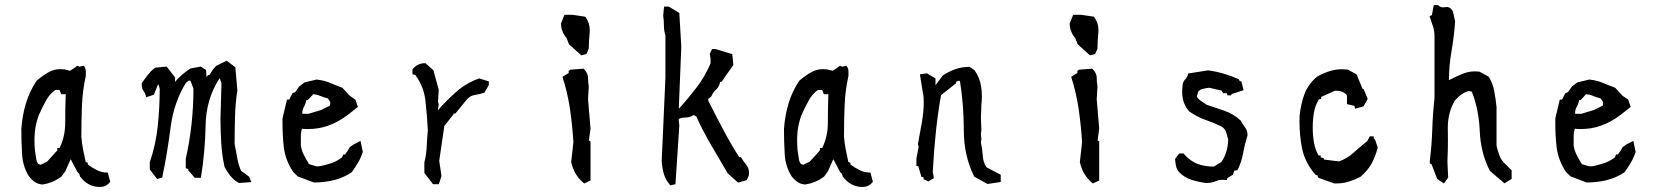

<svg xmlns="http://www.w3.org/2000/svg" viewBox="-20 -719 6558 756"><path d="M373 17.1Q326.2 17.1 295.4 -23.9L294.9 -24.9L292 -35.2L285.6 -40.5L258.3 -92.3L237.3 -44.9L221.7 -23.4Q202.6 -9.8 185.1 -2.7Q167.5 4.4 148.9 7.3H148.4Q124.5 7.3 103 -14.2Q98.6 -18.6 94.2 -24.4Q69.8 -63 66.9 -112.1Q64 -161.1 64 -210.9V-211.4Q67.9 -265.6 82.3 -312.7Q96.7 -359.9 124 -400.9Q147.5 -421.4 172.9 -435.5Q193.4 -446.8 218.3 -446.8Q225.6 -446.8 233.4 -445.8L255.9 -440.4L273.4 -451.7L284.2 -460.4L292.5 -456.5L310.1 -460Q314.9 -453.1 315.9 -449.7Q317.9 -443.8 317.9 -439V-420.4Q305.2 -363.8 302.7 -304Q300.3 -244.1 300.3 -181.6Q302.2 -154.8 307.6 -128.4Q312.5 -103 317.4 -81.5L325.7 -77.6V-71.3Q342.8 -58.6 361.3 -49.3Q380.4 -39.6 400.4 -39.6H404.3L414.1 -3.4Q410.2 1.5 407.7 3.9Q400.9 10.3 392.8 13.7Q384.8 17.1 373 17.1ZM205.6 -127V-136.2H214.4Q236.8 -180.7 236.8 -236.6Q236.8 -292.5 238.8 -348.1H221.2L214.4 -364.7H197.8Q175.3 -349.1 161.1 -322.8Q145.5 -294.4 132.8 -265.6Q120.6 -232.9 117.2 -199.2Q115.7 -183.1 115.7 -164.8Q115.7 -146.5 117.7 -126Q120.6 -108.9 122.3 -95.2Q124 -81.5 130.9 -73.2L140.1 -70.3L165.5 -82.5Z M749 -19H746.6L721.2 -48.8V-50.8V-53.7L711.4 -56.6V-93.3Q741.7 -228 741.7 -370.1L730.5 -399.9L724.6 -402.3L711.9 -392.6Q664.1 -314.9 651.6 -216.6Q639.2 -118.2 618.7 -20L598.6 -14.2L569.8 -51.8V-80.1Q593.3 -148.4 601.1 -222.2Q608.9 -295.9 608.9 -370.1L604 -386.2H602.1L585.9 -346.2L555.7 -335.9L554.2 -341.3Q551.8 -352.1 544.9 -361.6Q538.1 -371.1 538.1 -384.3Q538.1 -387.7 538.6 -392.6Q552.2 -411.6 560.1 -421.6Q567.9 -431.6 574.5 -438.5Q581.1 -445.3 591.8 -452.6L636.2 -457L669.4 -414.1V-396.5Q690.9 -423.8 729.5 -449.2L770.5 -457L791.5 -443.4L793 -415.5L799.3 -423.3H804.7L817.4 -443.8L830.6 -459.5L872.6 -480L906.7 -454.1L914.6 -363.3Q906.7 -313 905.3 -259Q903.8 -205.1 903.8 -151.9Q909.7 -122.1 914.3 -95.9Q918.9 -69.8 929.2 -46.4L960.4 -23.9L969.7 -2L920.9 1.5Q900.9 -9.3 886.7 -26.9Q873.5 -43.9 864.3 -61.5Q854 -107.4 851.1 -156.2Q848.1 -205.1 848.1 -252L852.1 -391.6L845.7 -409.7H843.8Q791.5 -328.6 789.6 -226.6Q787.6 -120.6 771 -19Z M1169.4 -212.4Q1164.6 -199.7 1164.6 -184.1V-146Q1167.5 -126.5 1176.8 -108.4Q1186 -90.3 1196.8 -72.8Q1209.5 -69.3 1216.3 -66.9Q1223.1 -64.5 1226.1 -64.2Q1229 -64 1231 -64Q1237.8 -64 1246.1 -65.9Q1268.1 -70.8 1287.6 -77.6Q1307.1 -84.5 1326.7 -99.1L1331.5 -110.8H1338.9L1348.1 -124L1357.4 -139.6L1372.6 -150.4L1399.4 -164.1L1408.7 -120.6Q1400.4 -96.2 1389.9 -78.9Q1379.4 -61.5 1365.2 -41Q1333.5 -19.5 1295.4 -9.8Q1257.3 -0.5 1216.8 -0.5H1215.8L1152.3 -24.4L1134.8 -41.5Q1103 -88.9 1097.2 -142.1Q1092.3 -186.5 1092.3 -235.8Q1092.3 -243.7 1092.3 -252.4L1109.9 -326.7H1118.7L1131.8 -352.1L1142.1 -356L1158.2 -378.9L1179.2 -394.5L1226.1 -405.8Q1255.4 -402.8 1279.1 -392.8Q1302.7 -382.8 1328.1 -373.5L1356 -342.8L1379.4 -326.7L1389.2 -297.9L1351.1 -268.1Q1313 -238.3 1270.5 -223.6Q1234.4 -210.9 1192.4 -210.9Q1179.2 -210.9 1174.8 -211.4ZM1189.5 -324.7H1186Q1183.6 -310.5 1175.8 -296.4Q1170.4 -286.6 1170.4 -276.4Q1170.4 -273.4 1170.4 -271H1195.3L1245.1 -286.1L1279.3 -303.2L1280.8 -316.9L1271 -331.5Q1254.4 -335.9 1243.7 -340.3Q1232.9 -344.7 1226.3 -346.2Q1219.7 -347.7 1213.4 -348.1L1191.9 -324.7Z M1650.9 -38.1V-79.6Q1658.7 -109.4 1660.2 -141.6Q1661.6 -173.8 1664.6 -206.1Q1661.6 -268.1 1654.8 -324.7Q1648.4 -378.9 1615.7 -423.3L1604 -426.8V-444.8Q1607.4 -450.2 1610.8 -453.1Q1616.7 -459.5 1625.5 -463.9Q1638.2 -470.2 1653.3 -470.2H1655.3L1686.5 -442.4L1707.5 -365.7L1704.6 -317.9L1707.5 -308.1L1703.6 -284.2Q1738.3 -323.7 1775.4 -356.4Q1815.4 -392.6 1867.2 -410.2L1904.8 -398.4V-394.5V-385.7V-384.3L1887.2 -354Q1868.2 -348.1 1848.1 -344.7Q1830.1 -341.8 1816.9 -325.7L1772.9 -272H1766.6L1763.2 -265.6L1729.5 -223.1L1709.5 -85.9L1718.3 -25.9L1708 6.3H1704.1H1687.5H1685.1Z M2219.2 -431.6V-440.9H2223.1V-444.3L2277.3 -448.7Q2284.7 -441.9 2288.1 -436Q2295.4 -424.8 2295.4 -412.1Q2295.4 -396 2298.3 -378.4L2295.4 -328.1L2305.2 -212.9L2298.8 -166L2305.2 -162.1V-8.3L2280.3 3.4Q2272.5 -3.4 2266.6 -8.8Q2254.4 -21.5 2245.6 -36.6Q2234.4 -56.6 2229 -80.6L2237.8 -159.2Q2233.9 -223.1 2224.6 -287.8Q2215.3 -352.5 2194.8 -416.5ZM2189 -626V-627L2202.6 -660.6H2234.9L2284.2 -653.3L2285.6 -651.4Q2302.2 -628.9 2302.2 -600.1Q2302.2 -595.2 2301.8 -589.8Q2298.3 -557.1 2298.3 -528.3V-527.3L2289.1 -506.3L2269 -501L2220.2 -544.9L2210.9 -569.3Q2201.2 -579.6 2195.1 -595Q2189 -610.4 2189 -626Z M2591.3 -657.2 2594.7 -692.9H2612.3H2613.8L2654.8 -668L2662.6 -535.2L2652.8 -292.5H2654.8Q2690.9 -332.5 2723.9 -376Q2756.8 -419.4 2777.8 -469.7V-486.8L2774.9 -506.8L2783.7 -525.9H2795.9H2796.9L2863.3 -505.9L2867.7 -463.4L2821.3 -397H2818.4H2815.4Q2813 -379.4 2800.3 -367.2Q2787.6 -355.5 2780.8 -339.4L2769 -329.6V-321.8Q2796.9 -266.6 2826.7 -210.4Q2856.4 -154.3 2890.6 -100.1H2897.5Q2907.7 -83 2919.4 -68.8Q2929.2 -56.2 2929.2 -39.1Q2929.2 -33.7 2928.2 -26.9L2919.9 -9.3L2886.2 0L2845.2 -36.6Q2813.5 -91.8 2780.5 -147.2Q2747.6 -202.6 2721.7 -260.7L2710.4 -266.1Q2697.3 -256.3 2679.7 -256.3Q2665 -256.3 2652.8 -250.5V-243.7L2654.8 -224.6L2639.6 6.3L2619.1 10.7L2617.2 8.3Q2600.6 -11.2 2594 -33.9Q2587.4 -56.6 2585.4 -84L2600.1 -413.1V-579.1Q2594.2 -598.1 2594.2 -618.2Q2594.2 -638.2 2591.3 -657.2Z M3376 17.1Q3329.1 17.1 3298.3 -23.9L3297.9 -24.9L3294.9 -35.2L3288.6 -40.5L3261.2 -92.3L3240.2 -44.9L3224.6 -23.4Q3205.6 -9.8 3188 -2.7Q3170.4 4.4 3151.9 7.3H3151.4Q3127.4 7.3 3106 -14.2Q3101.6 -18.6 3097.2 -24.4Q3072.8 -63 3069.8 -112.1Q3066.9 -161.1 3066.9 -210.9V-211.4Q3070.8 -265.6 3085.2 -312.7Q3099.6 -359.9 3127 -400.9Q3150.4 -421.4 3175.8 -435.5Q3196.3 -446.8 3221.2 -446.8Q3228.5 -446.8 3236.3 -445.8L3258.8 -440.4L3276.4 -451.7L3287.1 -460.4L3295.4 -456.5L3313 -460Q3317.9 -453.1 3318.8 -449.7Q3320.8 -443.8 3320.8 -439V-420.4Q3308.1 -363.8 3305.7 -304Q3303.2 -244.1 3303.2 -181.6Q3305.2 -154.8 3310.5 -128.4Q3315.4 -103 3320.3 -81.5L3328.6 -77.6V-71.3Q3345.7 -58.6 3364.3 -49.3Q3383.3 -39.6 3403.3 -39.6H3407.2L3417 -3.4Q3413.1 1.5 3410.6 3.9Q3403.8 10.3 3395.8 13.7Q3387.7 17.1 3376 17.1ZM3208.5 -127V-136.2H3217.3Q3239.7 -180.7 3239.7 -236.6Q3239.7 -292.5 3241.7 -348.1H3224.1L3217.3 -364.7H3200.7Q3178.2 -349.1 3164.1 -322.8Q3148.4 -294.4 3135.7 -265.6Q3123.5 -232.9 3120.1 -199.2Q3118.7 -183.1 3118.7 -164.8Q3118.7 -146.5 3120.6 -126Q3123.5 -108.9 3125.2 -95.2Q3127 -81.5 3133.8 -73.2L3143.1 -70.3L3168.5 -82.5Z M3815.4 -24.9Q3774.9 -106.9 3774.9 -206.8Q3774.9 -306.6 3759.8 -399.9L3755.4 -401.4L3744.6 -397V-393.6V-391.1L3685.5 -344.7Q3661.6 -213.4 3652.8 -42.5L3657.2 -17.6L3635.3 -4.9L3616.7 -13.2V-20.5L3607.9 -22.9L3595.7 -64.9H3588.4V-95.2L3597.2 -140.6L3594.2 -151.4Q3603 -197.3 3610.1 -238.3Q3617.2 -279.3 3617.2 -317.4Q3617.2 -326.7 3616.7 -336.4L3602.1 -426.3L3629.9 -430.2L3663.6 -410.2V-407.2V-384.3H3664.1L3692.4 -421.9Q3716.3 -437.5 3741.5 -446.5Q3766.6 -455.6 3796.9 -455.6H3798.3L3817.4 -442.4Q3838.4 -412.1 3843.3 -377.9Q3846.2 -358.9 3846.2 -338.4Q3846.2 -322.3 3844.2 -305.2L3842.3 -252.9L3844.2 -207L3842.3 -189.5L3844.2 -171.9L3842.3 -157.7Q3848.1 -132.8 3849.6 -106.2Q3851.1 -79.6 3864.7 -60.1L3920.4 -30.8V-27.3V-2.4L3868.2 5.4L3816.4 -23.4Z M4222.2 -431.6V-440.9H4226.1V-444.3L4280.3 -448.7Q4287.6 -441.9 4291 -436Q4298.3 -424.8 4298.3 -412.1Q4298.3 -396 4301.3 -378.4L4298.3 -328.1L4308.1 -212.9L4301.8 -166L4308.1 -162.1V-8.3L4283.2 3.4Q4275.4 -3.4 4269.5 -8.8Q4257.3 -21.5 4248.5 -36.6Q4237.3 -56.6 4231.9 -80.6L4240.7 -159.2Q4236.8 -223.1 4227.5 -287.8Q4218.3 -352.5 4197.8 -416.5ZM4191.9 -626V-627L4205.6 -660.6H4237.8L4287.1 -653.3L4288.6 -651.4Q4305.2 -628.9 4305.2 -600.1Q4305.2 -595.2 4304.7 -589.8Q4301.3 -557.1 4301.3 -528.3V-527.3L4292 -506.3L4272 -501L4223.1 -544.9L4213.9 -569.3Q4204.1 -579.6 4198 -595Q4191.9 -610.4 4191.9 -626Z M4623.5 -114.7H4640.1Q4646 -107.9 4650.4 -103.5Q4671.4 -83 4695.3 -73.7Q4724.1 -63 4759.3 -63L4789.1 -81.1Q4801.8 -98.6 4808.8 -122.3Q4815.9 -146 4815.9 -170.4Q4812 -185.5 4807.6 -199.2Q4804.2 -211.4 4790 -220.7Q4760.3 -235.4 4727.5 -246.6Q4694.8 -257.8 4662.6 -280.3Q4634.8 -311 4634.8 -357.4Q4634.8 -368.2 4636.2 -379.4Q4636.2 -396 4646.5 -406.2Q4654.3 -414.1 4657.7 -426.3L4658.7 -429.7L4736.3 -441.9Q4767.6 -438 4798.3 -429Q4829.1 -419.9 4857.4 -407.2L4861.8 -398.9H4867.7L4876.5 -363.8L4830.6 -349.1L4825.7 -343.3H4813.5L4810.5 -352.1H4795.9L4789.6 -362.3L4741.7 -373.5Q4729 -372.6 4716.8 -369.1Q4709.5 -367.7 4705.6 -364.7Q4700.7 -361.3 4698.2 -358.4L4692.4 -338.4Q4698.7 -328.1 4708.5 -321.8Q4720.2 -314.5 4731 -306.6Q4764.6 -294.9 4800.3 -283.2Q4835.9 -271.5 4865.7 -243.7Q4871.6 -231.4 4881.3 -219.2Q4892.1 -205.1 4892.1 -186.5V-185.5Q4881.3 -151.9 4875 -117.2Q4868.7 -81.1 4853.5 -51.3L4852.1 -48.8L4839.8 -46.9L4834.5 -30.8L4813 -18.1L4810.5 -9.8Q4799.8 -11.2 4794.4 -11.2Q4780.8 -11.2 4770.5 -6.8Q4752 1.5 4728.5 1.5H4728Q4698.2 -2.4 4670.9 -11.2Q4641.6 -20.5 4619.6 -44.4Q4612.3 -55.7 4610.1 -67.6Q4607.9 -79.6 4606.9 -93.3Z M5096.7 -242.2Q5096.7 -252 5097.2 -261.7V-262.2Q5101.1 -305.7 5115.2 -345.7Q5129.4 -385.7 5165 -416.5Q5192.4 -432.6 5222.2 -440.9Q5242.7 -446.3 5264.6 -446.3Q5275.4 -446.3 5287.6 -444.8L5321.8 -425.8L5344.2 -370.6L5350.1 -366.7L5365.2 -329.6L5349.1 -300.3L5315.4 -291L5313 -302.2L5283.7 -309.1V-338.4Q5283.7 -346.7 5276.4 -351.1Q5270.5 -355 5268.6 -356Q5263.2 -358.9 5256.1 -360.4Q5249 -361.8 5236.3 -361.8L5182.1 -337.4V-328.6H5173.8Q5158.2 -303.2 5153.8 -276.4Q5148.9 -247.6 5148.9 -216.8Q5148.9 -186 5153.6 -158.7Q5158.2 -131.3 5171.4 -106.9H5180.2V-99.6L5192.9 -95.7V-90.8L5252.4 -83.5Q5283.7 -94.2 5309.8 -117.9Q5335.9 -141.6 5363.8 -163.6L5373.5 -182.1H5389.2V-174.8L5395.5 -166.5L5404.8 -137.7Q5395.5 -101.6 5379.9 -73.7Q5363.8 -45.4 5336.9 -22.9Q5315.4 -11.7 5291 -3.9Q5266.6 3.4 5241.2 3.4H5235.4H5234.4L5170.9 -19L5167 -28.8L5160.2 -30.3L5159.2 -31.7Q5117.2 -79.6 5106 -138.7Q5096.7 -188 5096.7 -242.2Z M5680.7 -215.8 5681.2 -167Q5681.2 -124 5679.2 -83L5682.1 -20L5665.5 3.4L5639.2 -14.2L5616.7 -72.3L5609.9 -75.7V-86.4Q5617.7 -148.9 5619.6 -210.2Q5621.6 -271.5 5628.4 -333.5V-576.2Q5628.4 -597.7 5622.3 -615.2Q5616.2 -632.8 5608.9 -655.3L5618.2 -659.7L5625.5 -698.7H5642.6L5644 -697.3Q5652.3 -689.9 5662.1 -689.9Q5665.5 -689.9 5669.2 -690.7Q5672.9 -691.4 5676.3 -691.4Q5692.4 -691.4 5701.2 -672.9L5709.5 -635.3Q5705.6 -575.7 5695.3 -517.1Q5685.5 -461.9 5685.1 -403.8H5686Q5713.4 -418 5741.2 -429.2Q5763.2 -438 5787.6 -438Q5795.9 -438 5805.2 -437L5841.8 -417Q5858.4 -389.6 5864 -358.4Q5869.6 -327.1 5872.6 -297.4V-296.9V-145Q5877.4 -124.5 5884.8 -105Q5892.1 -85.9 5908.2 -72.3L5932.1 -48.3V-14.6L5903.8 2.9L5846.2 -46.4Q5810.1 -117.7 5806.6 -202.1Q5803.2 -286.6 5775.4 -357.9L5763.7 -360.8Q5734.9 -353.5 5708.5 -323.2Q5680.7 -275.9 5680.7 -215.8Z M6181.2 -212.4Q6176.3 -199.7 6176.3 -184.1V-146Q6179.2 -126.5 6188.5 -108.4Q6197.8 -90.3 6208.5 -72.8Q6221.2 -69.3 6228 -66.9Q6234.9 -64.5 6237.8 -64.2Q6240.7 -64 6242.7 -64Q6249.5 -64 6257.8 -65.9Q6279.8 -70.8 6299.3 -77.6Q6318.8 -84.5 6338.4 -99.1L6343.3 -110.8H6350.6L6359.9 -124L6369.1 -139.6L6384.3 -150.4L6411.1 -164.1L6420.4 -120.6Q6412.1 -96.2 6401.6 -78.9Q6391.1 -61.5 6377 -41Q6345.2 -19.5 6307.1 -9.8Q6269 -0.5 6228.5 -0.5H6227.5L6164.1 -24.4L6146.5 -41.5Q6114.7 -88.9 6108.9 -142.1Q6104 -186.5 6104 -235.8Q6104 -243.7 6104 -252.4L6121.6 -326.7H6130.4L6143.6 -352.1L6153.8 -356L6169.9 -378.9L6190.9 -394.5L6237.8 -405.8Q6267.1 -402.8 6290.8 -392.8Q6314.5 -382.8 6339.8 -373.5L6367.7 -342.8L6391.1 -326.7L6400.9 -297.9L6362.8 -268.1Q6324.7 -238.3 6282.2 -223.6Q6246.1 -210.9 6204.1 -210.9Q6190.9 -210.9 6186.5 -211.4ZM6201.2 -324.7H6197.8Q6195.3 -310.5 6187.5 -296.4Q6182.1 -286.6 6182.1 -276.4Q6182.1 -273.4 6182.1 -271H6207L6256.8 -286.1L6291 -303.2L6292.5 -316.9L6282.7 -331.5Q6266.1 -335.9 6255.4 -340.3Q6244.6 -344.7 6238 -346.2Q6231.4 -347.7 6225.1 -348.1L6203.6 -324.7Z"/></svg>

Font: Bakudai
Style: Medium
Weight: 500
Version: Version 1.48